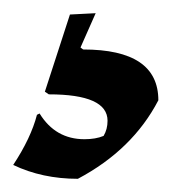

<svg xmlns="http://www.w3.org/2000/svg" viewBox="-20 -36 260 291"><path d="M108 175Q125 175 137 170Q143 160 143 147Q143 107 54 107L48 103L86 -14L125 -16L102 36L106 39Q220 39 220 116Q181 191 98 235Q44 235 0 214Q27 173 36 138L40 136Q64 175 108 175Z"/></svg>

Font: Almendra
Style: Bold
Weight: 700
Designer: Ana Sanfelippo
Foundry: Ana Sanfelippo
Version: Version 1.004